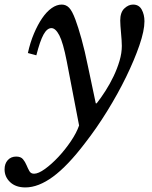

<svg xmlns="http://www.w3.org/2000/svg" viewBox="-131 -560 666 840"><path d="M161 -292Q145 -374 128.5 -405.5Q112 -437 94 -437Q75 -437 59.5 -409Q44 -381 28 -318L-9 -328Q1 -374 17.5 -413Q34 -452 53.5 -480.5Q73 -509 95 -524.5Q117 -540 139 -540Q158 -540 171.5 -526Q185 -512 199 -474Q211 -442 225.5 -390Q240 -338 254 -269L288 -108H292Q311 -132 330.5 -162.5Q350 -193 366 -226.5Q382 -260 392 -294Q402 -328 402 -359Q402 -369 401 -384.5Q400 -400 398.5 -416Q397 -432 396 -446.5Q395 -461 395 -470Q395 -506 413 -523Q431 -540 451 -540Q477 -540 489 -518Q501 -496 501 -467Q501 -426 479 -362Q457 -298 421 -224Q385 -150 338 -74Q291 2 241 66Q165 166 101 213Q37 260 -20 260Q-62 260 -86.5 237Q-111 214 -111 181Q-111 156 -97 140.5Q-83 125 -60 125Q-40 125 -30.5 136.5Q-21 148 -15 162.5Q-9 177 -2.5 188.5Q4 200 18 200Q37 200 66 179Q95 158 124.5 126.5Q154 95 179 58Q204 21 215 -11Z"/></svg>

Font: SVN-Libre Baskerville
Style: Italic
Weight: 400
Italic angle: -14°
Designer: Pablo Impallari, Rodrigo Fuenzalida
Foundry: Pablo Impallari, Rodrigo Fuenzalida
Version: Version 1.000; ttfautohint (v1.8.4)